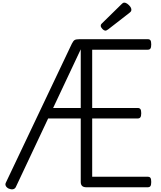

<svg xmlns="http://www.w3.org/2000/svg" viewBox="-20 -1424 1221 1460"><path d="M1103 0H637Q615 0 604.5 -10Q594 -20 594 -40V-523H346L100 -1Q93 12 79 15Q65 18 46 10Q30 2 24 -10.5Q18 -23 25 -36L526 -1091Q537 -1113 547.5 -1119.5Q558 -1126 586 -1126H1103Q1118 -1126 1124 -1117.5Q1130 -1109 1130 -1086Q1130 -1064 1124 -1055Q1118 -1046 1103 -1046H681V-603H1026Q1041 -603 1047.5 -594.5Q1054 -586 1054 -563Q1054 -541 1047.5 -532Q1041 -523 1026 -523H681V-80H1103Q1118 -80 1124 -71.5Q1130 -63 1130 -40Q1130 -18 1124 -9Q1118 0 1103 0ZM384 -603H594V-1049ZM783 -1191Q771 -1191 758.5 -1204Q746 -1217 746 -1228Q746 -1232 747.5 -1236Q749 -1240 755 -1246L905 -1393Q910 -1398 914.5 -1401Q919 -1404 926 -1404Q936 -1404 948.5 -1395Q961 -1386 970 -1374Q979 -1362 979 -1351Q979 -1344 976.5 -1339Q974 -1334 964 -1326L803 -1201Q796 -1197 791.5 -1194Q787 -1191 783 -1191Z"/></svg>

Font: Playwrite BR
Style: Regular
Weight: 400
Designer: Veronika Burian, José Scaglione
Foundry: TypeTogether
Version: Version 1.002